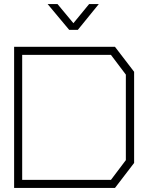

<svg xmlns="http://www.w3.org/2000/svg" viewBox="-20 -932 725 952"><path d="M550 0H50V-700H550L645 -576V-124ZM604 -562 530 -660H90V-40H530L604 -138ZM265 -912 344 -817 422 -912H470L366 -784H323L216 -912Z"/></svg>

Font: Turret Road Light
Style: Regular
Weight: 300
Designer: Noponies
Foundry: Noponies
Version: Version 1.001; ttfautohint (v1.8)